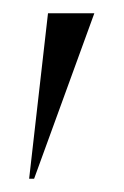

<svg xmlns="http://www.w3.org/2000/svg" viewBox="-20 -720 187 290"><path d="M31.5 -450 122.5 -700H52.5L24 -450Z"/></svg>

Font: Picaflor 72 pt
Style: Regular
Weight: 400
Designer: Ariel Martín Pérez
Foundry: Tunera Type Foundry
Version: Version 1.000;hotconv 1.0.109;makeotfexe 2.5.65596